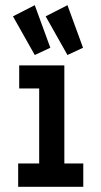

<svg xmlns="http://www.w3.org/2000/svg" viewBox="-20 -720 390 740"><path d="M50 0V-90H131V-379H54V-468H228V-90H301V0ZM114 -508 30 -657 114 -700 174 -536ZM240 -508 156 -657 240 -700 300 -536Z"/></svg>

Font: Inconsolata ExtraCondensed ExtraBold
Style: Regular
Weight: 800
Width: 2
Monospace: yes
Designer: Raph Levien, Cyreal, Brenton Simpson
Foundry: Raph Levien, Cyreal, Google
Version: Version 3.001; ttfautohint (v1.8.2.53-6de2)